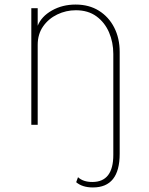

<svg xmlns="http://www.w3.org/2000/svg" viewBox="-20 -548 653 843"><path d="M388 275Q505.5 275 505.5 127V-320Q505.5 -380 481.5 -427Q457.5 -474 414.2 -501Q371 -528 312 -528Q254 -528 208 -502Q162 -476 145.5 -435V-512H117.5V0H145.5V-351Q145.5 -398 169.2 -432Q193 -466 231.5 -484.5Q270 -503 313 -503Q367 -503 403.5 -476.2Q440 -449.5 458.8 -405.8Q477.5 -362 477.5 -311V132Q477.5 251 385.5 251Q345 251 322.5 230L314.5 252Q341.5 275 388 275Z"/></svg>

Font: Spartan Thin
Style: Regular
Weight: 100
Designer: Matt Bailey, Mirko Velimirovic
Foundry: Matt Bailey
Version: Version 1.003; ttfautohint (v1.8.3)